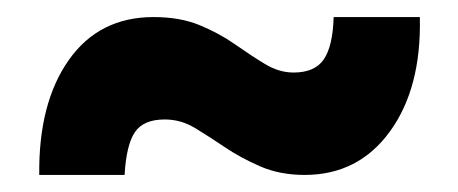

<svg xmlns="http://www.w3.org/2000/svg" viewBox="-20 -488 537 225"><path d="M26 -283Q25 -367 60.5 -417.5Q96 -468 160 -468Q191 -468 214 -458.5Q237 -449 255.5 -436Q274 -423 290.5 -413Q307 -403 324 -403Q349 -403 359.5 -418.5Q370 -434 371 -468H472Q474 -385 437 -334Q400 -283 337 -283Q308 -283 285 -293Q262 -303 243.5 -315.5Q225 -328 208.5 -338Q192 -348 173 -348Q148 -348 138 -333Q128 -318 126 -283Z"/></svg>

Font: Radio Canada Big SemiBold
Style: Regular
Weight: 600
Designer: Étienne Aubert Bonn
Foundry: Coppers and Brasses
Version: Version 1.001